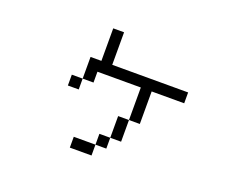

<svg xmlns="http://www.w3.org/2000/svg" viewBox="-113 -738 1226 1040"><g transform="rotate(20 500.0 -218.0)"><path d="M875 -312.5V-375H437.5V-562.5H375V-375H312.5Q312.5 -375 312.5 -250H250V-187.5H312.5V-250H375V-312.5H625V-125H562.5Q562.5 -125 562.5 0H500V62.5H375V125H500V62.5H562.5V0H625Q625 0 625 -125H687.5V-312.5Z"/></g></svg>

Font: BFUnifontExMono
Style: Regular
Weight: 500
Version: Version 15.0.06